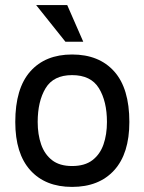

<svg xmlns="http://www.w3.org/2000/svg" viewBox="-20 -724 567 754"><path d="M244 -704 307 -560H237L122 -704ZM40 -245Q40 -377 99 -443.5Q158 -510 263 -510Q369 -510 428.5 -443.5Q488 -377 488 -245Q488 -121 428.5 -55.5Q369 10 263 10Q158 10 99 -55.5Q40 -121 40 -245ZM263 -72Q313 -72 343 -95Q373 -118 386.5 -157Q400 -196 400 -245Q400 -326 368.5 -377.5Q337 -429 263 -429Q190 -429 159 -377.5Q128 -326 128 -245Q128 -196 141.5 -157Q155 -118 184.5 -95Q214 -72 263 -72Z"/></svg>

Font: Haskoy Medium
Style: Regular
Weight: 500
Designer: Ertekin Erdin
Foundry: Ertekin Erdin
Version: Version 1.500; ttfautohint (v1.8.3)